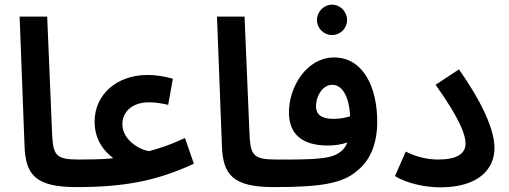

<svg xmlns="http://www.w3.org/2000/svg" viewBox="-20 -796 2178 822"><path d="M307 5C351 5 377 -22 377 -56C377 -88 359 -113 317 -113C218 -113 207 -132 203 -226L182 -725H64L85 -173C89 -49 130 5 307 5Z M308 5C516 5 654 -23 810 -95L772 -205C692 -169 673 -165 619 -149C581 -153 504 -195 504 -264C504 -321 550 -358 618 -358C641 -358 673 -354 700 -347L720 -459C684 -469 649 -475 611 -475C482 -475 385 -393 385 -275C385 -187 438 -139 465 -119C448 -117 424 -113 318 -113Z M1152 5C1196 5 1222 -22 1222 -56C1222 -88 1204 -113 1162 -113C1063 -113 1052 -132 1048 -226L1027 -725H909L930 -173C934 -49 975 5 1152 5Z M1402 -646C1437 -646 1466 -675 1466 -710C1466 -746 1437 -776 1402 -776C1366 -776 1337 -746 1337 -710C1337 -675 1366 -646 1402 -646Z M1153 5C1347 5 1446 -9 1509 -65C1563 -107 1595 -178 1595 -275C1595 -423 1535 -550 1410 -550C1295 -550 1217 -427 1217 -315C1217 -216 1280 -173 1384 -173C1412 -173 1441 -177 1467 -186C1457 -161 1442 -146 1420 -135C1386 -117 1325 -112 1163 -113ZM1333 -340C1333 -389 1364 -433 1402 -433C1447 -433 1475 -380 1479 -298C1456 -291 1431 -287 1408 -287C1355 -287 1333 -307 1333 -340Z M1671 -42C1723 -10 1802 6 1865 6C2025 6 2097 -69 2097 -163C2097 -240 2044 -358 1945 -499L1845 -433C1953 -281 1973 -217 1973 -181C1973 -138 1936 -113 1856 -113C1803 -113 1757 -127 1717 -147Z"/></svg>

Font: Noto Sans Arabic SemBd
Style: Regular
Weight: 600
Designer: Monotype Design Team, Nadine Chahine, Nizar Qandah and Khaled Hosny
Foundry: Monotype Imaging Inc.
Version: Version 2.012